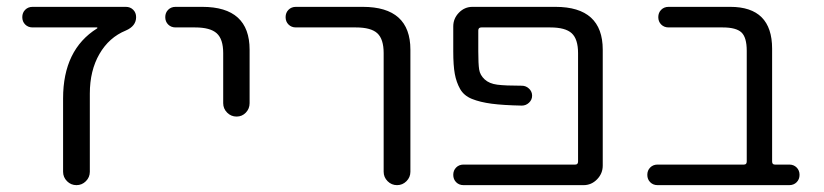

<svg xmlns="http://www.w3.org/2000/svg" viewBox="-20 -540 2402 560"><path d="M75 -460Q62 -460 53.5 -468.5Q45 -477 45 -490Q45 -503 53.5 -511.5Q62 -520 75 -520H347Q360 -520 368.5 -511.5Q377 -503 377 -490Q377 -464 347 -451Q298 -431 270 -382.5Q242 -334 242 -267V-39Q242 -23 230.5 -11.5Q219 0 203 0Q187 0 175.5 -11.5Q164 -23 164 -39V-253Q164 -395 263 -457Q264 -457 264 -459Q264 -460 263 -460Z M492 -460Q479 -460 470.5 -468.5Q462 -477 462 -490Q462 -503 470.5 -511.5Q479 -520 492 -520H570Q708 -520 708 -395V-239Q708 -223 697 -211.5Q686 -200 670 -200Q654 -200 642.5 -211.5Q631 -223 631 -239V-385Q631 -426 612 -443Q593 -460 549 -460Z M843 -460Q830 -460 821.5 -468.5Q813 -477 813 -490Q813 -503 821.5 -511.5Q830 -520 843 -520H1038Q1177 -520 1177 -395V-39Q1177 -23 1165.5 -11.5Q1154 0 1138 0Q1122 0 1110.5 -11.5Q1099 -23 1099 -39V-385Q1099 -426 1080.5 -443Q1062 -460 1018 -460Z M1658 -60Q1666 -60 1666 -69V-385Q1666 -426 1647.5 -443Q1629 -460 1585 -460H1384Q1375 -460 1375 -451V-390Q1375 -354 1377.5 -337.5Q1380 -321 1393.5 -308.5Q1407 -296 1430.5 -293Q1454 -290 1502 -290Q1514 -290 1523 -281.5Q1532 -273 1532 -261Q1532 -249 1523 -240.5Q1514 -232 1502 -232Q1448 -233 1414 -237.5Q1380 -242 1356.5 -251.5Q1333 -261 1322 -280.5Q1311 -300 1306.5 -324.5Q1302 -349 1302 -390V-463Q1302 -486 1318.5 -503Q1335 -520 1358 -520H1600Q1738 -520 1738 -395V-57Q1738 -34 1721.5 -17Q1705 0 1682 0H1332Q1319 0 1310.5 -8.5Q1302 -17 1302 -30Q1302 -43 1310.5 -51.5Q1319 -60 1332 -60Z M1898 0Q1885 0 1876.5 -8.5Q1868 -17 1868 -30Q1868 -43 1876.5 -51.5Q1885 -60 1898 -60H2150Q2158 -60 2158 -69V-392Q2158 -431 2142.5 -445.5Q2127 -460 2088 -460H1930Q1917 -460 1908.5 -468.5Q1900 -477 1900 -490Q1900 -503 1908.5 -511.5Q1917 -520 1930 -520H2110Q2232 -520 2232 -398V-69Q2232 -60 2240 -60H2282Q2295 -60 2303.5 -51.5Q2312 -43 2312 -30Q2312 -17 2303.5 -8.5Q2295 0 2282 0Z"/></svg>

Font: Rounded Mplus 1c
Style: Regular
Weight: 400
Version: Version 1.059.20150529